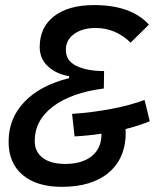

<svg xmlns="http://www.w3.org/2000/svg" viewBox="-20 -723 626 753"><path d="M546.9 -331.1 567.4 -247.6Q526.9 -230.5 472.2 -216.8Q473.1 -209.5 473.1 -203.1Q473.1 -103 407 -46.6Q340.8 9.8 222.7 9.8Q124 9.8 68.8 -36.9Q13.7 -83.5 13.7 -167.5Q13.7 -258.8 75.9 -323.7Q138.2 -388.7 251 -416.5V-424.3Q200.7 -432.6 168.2 -462.6Q135.7 -492.7 135.7 -538.6Q135.7 -616.2 192.4 -659.7Q249 -703.1 349.1 -703.1Q494.1 -703.1 564 -626.5L492.2 -555.7Q433.6 -613.3 354 -613.3Q304.7 -613.3 271.5 -590.3Q238.3 -567.4 238.3 -526.9Q238.3 -484.4 280 -464.4Q321.8 -444.3 388.2 -444.3L387.2 -376Q259.3 -359.4 187.7 -305.2Q116.2 -251 116.2 -170.4Q116.2 -127.4 147.7 -103.8Q179.2 -80.1 235.4 -80.1Q302.2 -80.1 340.1 -110.8Q377.9 -141.6 377.9 -196.3Q377.9 -197.3 377.9 -198.7Q325.7 -190.9 272.5 -188L262.7 -276.4Q342.8 -281.7 417.7 -296.1Q492.7 -310.5 546.9 -331.1Z"/></svg>

Font: Cascadia Mono PL
Style: Italic
Weight: 400
Italic angle: -10°
Monospace: yes
Designer: Aaron Bell
Foundry: Saja Typeworks
Version: Version 2404.023; ttfautohint (v1.8.4)